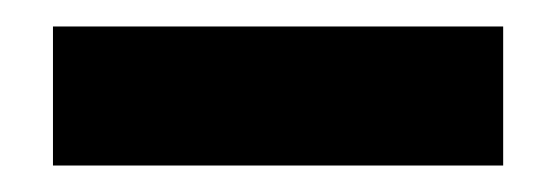

<svg xmlns="http://www.w3.org/2000/svg" viewBox="-20 -720 420 145"><path d="M20 -595V-700H360V-595Z"/></svg>

Font: Fivo Sans Black
Style: Regular
Weight: 900
Designer: Alexander Slobzheninov
Foundry: Alexander Slobzheninov
Version: 1.0